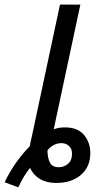

<svg xmlns="http://www.w3.org/2000/svg" viewBox="-69 -780 430 829"><path d="M10 29 -49 7Q-26 -41 2.5 -80.5Q31 -120 59 -148Q62 -161 64.5 -173Q67 -185 70 -198L190 -760H278L163 -222Q185 -230 211 -230Q267 -230 294 -197Q321 -164 321 -120Q321 -59 280 -24.5Q239 10 174 10Q132 10 103 -7.5Q74 -25 61 -55Q47 -39 34 -17Q21 5 10 29ZM184 -58Q208 -58 225 -73Q242 -88 242 -116Q242 -138 228.5 -150Q215 -162 197 -162Q178 -162 162.5 -153.5Q147 -145 136 -131Q136 -100 146 -79Q156 -58 184 -58Z"/></svg>

Font: Manna Sans
Style: Italic
Weight: 400
Italic angle: -12°
Designer: Monotype Design Team
Foundry: Monotype Imaging Inc.
Version: Version 2.001.1; ttfautohint (v1.8.2)